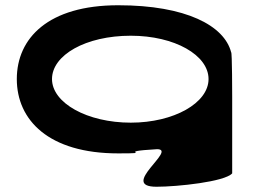

<svg xmlns="http://www.w3.org/2000/svg" viewBox="-20 -576 999 731"><path d="M44 -275C44 -119 165 8 430 8C579 8 406 2 578 -8C657 -8 431 135 576 135C655 135 836 116 864 84V-208C864 -208 864 -380 860 -377C834 -478 689 -556 430 -556C164 -556 44 -431 44 -275ZM178 -275C178 -366 306 -440 478 -440C645 -440 774 -366 774 -275C774 -184 642 -109 478 -109C312 -109 178 -184 178 -275Z"/></svg>

Font: Ampere
Style: UltExt
Weight: 400
Version: Version 1